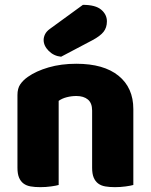

<svg xmlns="http://www.w3.org/2000/svg" viewBox="-20 -764 623 792"><path d="M360 -308Q360 -339 342.5 -353.5Q325 -368 295 -368Q275 -368 255.5 -363Q236 -358 222 -348V-1Q212 2 190.5 5Q169 8 146 8Q124 8 106.5 5Q89 2 77 -7Q65 -16 58.5 -31.5Q52 -47 52 -72V-372Q52 -399 63.5 -416Q75 -433 95 -447Q129 -471 180.5 -486Q232 -501 295 -501Q408 -501 469 -451.5Q530 -402 530 -314V-1Q520 2 498.5 5Q477 8 454 8Q432 8 414.5 5Q397 2 385 -7Q373 -16 366.5 -31.5Q360 -47 360 -72ZM322 -744Q374 -744 397.5 -724Q421 -704 421 -676Q421 -650 407 -632.5Q393 -615 361 -598L232 -530Q202 -533 181 -554Q160 -575 160 -599Q160 -611 166 -623Q172 -635 186 -645Z"/></svg>

Font: Baloo
Style: Regular
Weight: 400
Designer: Sarang Kulkarni and Ek Type
Foundry: Ek Type
Version: Version 1.443;PS 1.000;hotconv 16.6.51;makeotf.lib2.5.65220;